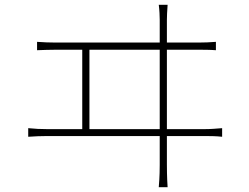

<svg xmlns="http://www.w3.org/2000/svg" viewBox="-20 -767 1040 803"><path d="M354 -227V-559H648V-227ZM678 -227V-559H810C827 -559 858 -559 883 -557V-592C858 -590 836 -589 810 -589H678V-684C678 -695 679 -723 681 -747H644C647 -725 648 -698 648 -684V-589H213C188 -589 162 -590 135 -592V-557C163 -558 188 -559 213 -559H324V-227H176C151 -227 126 -228 98 -231V-195C127 -197 151 -198 176 -198H648V-77C648 -67 648 -28 644 16H681C678 -27 678 -68 678 -79V-198H837C853 -198 884 -198 909 -195V-231C884 -229 862 -227 837 -227Z"/></svg>

Font: Genne Gothic ExtraLight
Style: Regular
Weight: 250
Designer: Ryoko NISHIZUKA (kana & ideographs); Paul D. Hunt (Latin, Greek & Cyrillic); Wenlong ZHANG (bopomofo); Sandoll Communica
Foundry: Adobe Systems Incorporated
Version: Version 1.004;PS 1.004;hotconv 16.6.51;makeotf.lib2.5.65220